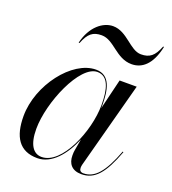

<svg xmlns="http://www.w3.org/2000/svg" viewBox="-128 -785 801 892"><g transform="rotate(20 272.0 -338.5)"><path d="M244 -629C306 -629 341.5 -550 419 -550C468 -550 514 -582 534 -677H529.5C509.5 -625.5 487 -608 444.5 -608C389.5 -608 350 -687 279.5 -687C230.5 -687 174.5 -645 154.5 -560H159C179 -611.5 201.5 -629 244 -629ZM357.5 -324C357.5 -398 346 -470 274 -470C156.5 -470 30.5 -305.5 30.5 -152.5C30.5 -50.5 67.5 10 157 10C227.5 10 284 -58 318.5 -141.5L308.5 -85C307 -78 306.5 -69 306.5 -58C306.5 -18 327.5 10 374.5 10C441 10 481 -38 524 -153L520 -154.5C477.5 -42.5 438 3 382.5 3C367.5 3 362 -5.5 362 -17C362 -21.5 362.5 -27.5 364 -33L478 -460H393.5L357 -309.5C357 -314.5 357.5 -319.5 357.5 -324ZM353.5 -324C353.5 -192.5 272.5 -2 174 -2C133 -2 106.5 -38 106.5 -117C106.5 -247 197 -462 283.5 -462C338.5 -462 353.5 -401.5 353.5 -324Z"/></g></svg>

Font: Bodoni* 36pt
Style: Italic
Weight: 400
Italic angle: -13°
Version: Version 2.3